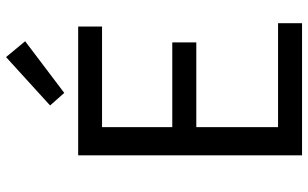

<svg xmlns="http://www.w3.org/2000/svg" viewBox="-210 -800 1010 629"><g transform="rotate(-90 294.5 -485.0)"><path d="M100.6 0V-733.4H522.6V-655.2H193V-425.1H470.7V-346.4H193V-78.6H533.6V0ZM305.1 -779 264 -825.4 422.5 -969.7 474.4 -907.1Z"/></g></svg>

Font: Noto Sans TC
Style: Regular
Weight: 100
Designer: Ryoko NISHIZUKA 西塚涼子 (kana, bopomofo & ideographs); Paul D. Hunt (Latin, Greek & Cyrillic); Sandoll Communications 산돌커뮤니
Foundry: Adobe
Version: Version 2.004;hotconv 1.0.118;makeotfexe 2.5.65603